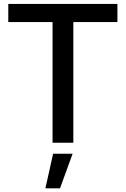

<svg xmlns="http://www.w3.org/2000/svg" viewBox="-20 -748 659 1006"><path d="M23.4 -727.5V-632.3H255.4V0H364.3V-632.3H595.2V-727.5ZM258.3 57.6 217.8 238.8H294.4L360.4 57.6Z"/></svg>

Font: Inteeer Medium
Style: Regular
Weight: 500
Designer: Rasmus Andersson
Foundry: rsms
Version: Version 4.001;Glyphs 3.4 (3402)